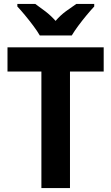

<svg xmlns="http://www.w3.org/2000/svg" viewBox="-20 -1020 565 974"><path d="M335 -66H190V-657H18V-780H506V-657H335ZM182 -840Q170 -861 149.5 -888.5Q129 -916 107 -942.5Q85 -969 68 -987V-1000H159Q182 -984 210 -962.5Q238 -941 262 -914Q286 -942 314.5 -963Q343 -984 367 -1000H458V-987Q441 -969 419 -942.5Q397 -916 377 -889Q357 -862 344 -840Z"/></svg>

Font: Noto Sans Malayalam UI SemiCondensed
Style: Bold
Weight: 700
Width: 4
Designer: Jelle Bosma - Monotype Design Team
Foundry: Monotype Imaging Inc.
Version: Version 2.104; ttfautohint (v1.8.4.7-5d5b)